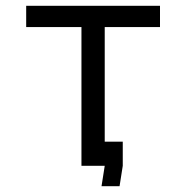

<svg xmlns="http://www.w3.org/2000/svg" viewBox="-20 -570 640 660"><path d="M260 -477H70V-550H530V-477H340V-83H402V0L391 70H329L340 0H260Z"/></svg>

Font: JuliaMono
Style: Regular
Weight: 400
Monospace: yes
Designer: cormullion
Foundry: corm
Version: Version 0.055; ttfautohint (v1.8.4)